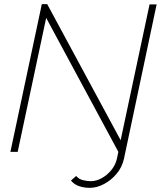

<svg xmlns="http://www.w3.org/2000/svg" viewBox="-20 -730 782 923"><path d="M412 173Q384 173 360.5 165Q337 157 321 138L346 116Q359 131 378.5 136Q398 141 417 141Q442 141 468 127Q494 113 514.5 88.5Q535 64 542 33L549 0L202 -644L65 0H30L181 -710H207L560 -56L699 -709H733L576 33Q567 74 540.5 105.5Q514 137 479.5 155Q445 173 412 173Z"/></svg>

Font: Raleway Thin ExtraLight
Style: Italic
Weight: 250
Italic angle: -12°
Version: Version 4.026